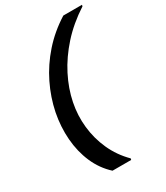

<svg xmlns="http://www.w3.org/2000/svg" viewBox="-218 -893 942 1087"><g transform="rotate(-30 252.5 -350.0)"><path d="M185 100Q129 49 98 -22.5Q67 -94 60.5 -177.5Q54 -261 71 -348Q89 -436 129.5 -519Q170 -602 233.5 -674Q297 -746 383 -800H505L503 -791Q412 -732 347 -659.5Q282 -587 241.5 -507.5Q201 -428 185 -348Q169 -269 177.5 -190Q186 -111 218.5 -39Q251 33 309 91L307 100Z"/></g></svg>

Font: Albert Sans SemiBold
Style: Italic
Weight: 600
Italic angle: -11.25°
Designer: Andreas Rasmussen
Foundry: a.Foundry
Version: Version 1.025